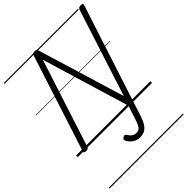

<svg xmlns="http://www.w3.org/2000/svg" viewBox="-339 -1072 1629 1629"><g transform="rotate(-45 475.5 -257.5)"><path d="M626 122Q610 174 590.5 203.5Q571 233 547 244.5Q523 256 490 256Q458 256 430.5 238.5Q403 221 385 189Q380 179 380.5 171Q381 163 393 155Q404 148 412 149Q420 150 426 159Q436 175 446.5 186Q457 197 469.5 202Q482 207 495 207Q515 207 528 199Q541 191 551.5 170Q562 149 574 112L612 -5L374 -794L119 -5Q115 5 108 9.5Q101 14 85 14Q57 14 64 -5L345 -875Q348 -885 355 -889.5Q362 -894 376 -894Q388 -894 394 -890.5Q400 -887 403 -878L642 -90L895 -875Q899 -885 906.5 -889.5Q914 -894 928 -894Q956 -894 950 -875ZM0 369H890V379H0ZM0 -20H890V0H0ZM0 -505H890V-500H0ZM0 -889H890V-879H0Z"/></g></svg>

Font: Playwrite HR Guides
Style: Regular
Weight: 400
Designer: Veronika Burian, José Scaglione
Foundry: TypeTogether
Version: Version 1.003